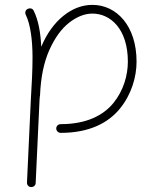

<svg xmlns="http://www.w3.org/2000/svg" viewBox="-20 -526 644 775"><path d="M207 -7.3C207 2.4 215.3 10.3 225.1 10.3C339.8 10.3 416.5 -29.3 463.9 -87.4C511.2 -145.5 531.2 -216.3 531.2 -277.3C531.2 -421.4 450.7 -506.3 353 -506.3C312 -506.3 272.9 -491.7 236.3 -462.4C199.7 -433.1 169.4 -391.6 146.5 -337.4C144 -392.6 135.3 -443.8 116.2 -482.4C112.3 -491.7 101.6 -494.6 92.3 -490.2C83 -486.3 79.6 -475.6 84 -466.3C103 -427.7 111.3 -363.3 111.3 -294.4C111.3 -244.1 108.4 -187.5 104.5 -124.5L88.9 210.4C88.4 220.7 95.7 229 105.5 229C115.7 229.5 124 222.2 124 212.4L139.6 -122.6C140.1 -126 140.1 -129.9 140.6 -135.3C141.1 -137.2 141.6 -139.2 141.6 -141.1C144.5 -213.9 157.2 -274.9 179.2 -324.2C201.2 -373 227.5 -409.7 259.3 -434.6C291 -459 322.3 -471.2 353 -471.2C425.8 -471.2 496.1 -409.2 496.1 -277.3C496.1 -222.7 479 -161.1 438 -110.4C396.5 -59.6 328.1 -24.9 225.1 -24.9C215.3 -24.9 207 -17.6 207 -7.3Z"/></svg>

Font: Mikhak ExtraLight
Style: Regular
Weight: 200
Designer: Amin Abedi
Version: Version 3.2